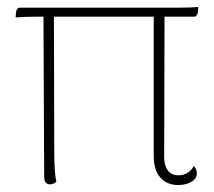

<svg xmlns="http://www.w3.org/2000/svg" viewBox="-20 -522 615 552"><path d="M453 -474 452 -71Q452 -46 462.5 -32Q473 -18 493 -18Q507 -18 519 -25Q531 -32 537 -45Q546 -35 546 -24Q546 -8 530 1Q514 10 492 10Q460 10 441 -11.5Q422 -33 422 -73V-474H135L136 -87Q136 -24 142 0Q134 8 124 8Q107 8 107 -14L105 -474H85Q51 -474 25 -472L26 -486Q28 -500 37 -500H498Q530 -500 550 -502L549 -488Q547 -474 538 -474Z"/></svg>

Font: Arima Madurai Thin
Style: Regular
Weight: 250
Designer: Joana Correia and Natanael Gama
Foundry: NDISCOVER
Version: Version 1.019; ttfautohint (v1.5) -l 7 -r 28 -G 50 -x 13 -D 